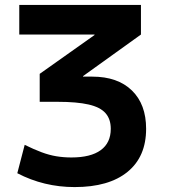

<svg xmlns="http://www.w3.org/2000/svg" viewBox="-20 -750 687 780"><path d="M283.3 10Q158.3 10 50.3 -46.3L80.3 -161.6Q118.3 -142.9 149.2 -131.4Q180 -119.9 209.3 -115.1Q238.7 -110.3 270 -110.3Q348.4 -110.3 389.2 -140Q430 -169.6 430 -226.7Q430 -266.3 408.5 -290.5Q387 -314.7 339.7 -325.5Q292.4 -336.4 213.4 -336.4H141.3V-450L364 -607.7V-609.7H58.3V-730H552.6V-609.7L317.2 -440.7V-438.7H354.6Q458 -438.7 515.8 -382.5Q573.6 -326.3 573.6 -226.7Q573.6 -113.3 498 -51.7Q422.3 10 283.3 10Z"/></svg>

Font: M PLUS 1 Thin
Style: Regular
Weight: 100
Designer: Coji Morishita
Foundry: UNDERFOREST DESIGN
Version: Version 1.001